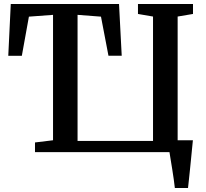

<svg xmlns="http://www.w3.org/2000/svg" viewBox="-20 -763 1032 963"><path d="M857 180Q855 161 851.5 136.5Q848 112 844 86.8Q840 61.5 836.2 38.8Q832.5 16 830 0H155.5V-48.5L246 -59.5V-688.5L125 -679.5L89.5 -483H21.5L34 -743H577L590.5 -483.5H524L486.5 -679.5L369 -688.5V-56H747.5V-680L672 -693V-743H948V-693L871 -680V-59.5H947.5Q945.5 -41 943.2 -16.8Q941 7.5 938.2 34.5Q935.5 61.5 932.8 88.2Q930 115 927.5 138.8Q925 162.5 923 180Z"/></svg>

Font: Merriweather 36pt SemiBold
Style: Regular
Weight: 600
Version: Version 2.100